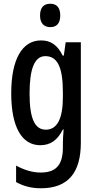

<svg xmlns="http://www.w3.org/2000/svg" viewBox="-20 -766 513 1026"><path d="M249 -746C212 -746 194 -724 194 -683C194 -643 214 -621 249 -621C284 -621 302 -643 302 -683C302 -723 285 -746 249 -746ZM199 -550C100 -550 40 -452 40 -267C40 -87 97 10 195 10C250 10 287 -17 316 -74H320C317 -44 316 -14 316 8V23C316 120 275 156 197 156C155 156 113 144 66 119V207C106 229 147 240 199 240C348 240 412 152 412 -4V-540H331L321 -469H315C286 -527 250 -550 199 -550ZM222 -466C287 -466 316 -407 316 -273V-247C316 -131 285 -73 225 -73C166 -73 138 -132 138 -266C138 -397 164 -466 222 -466Z"/></svg>

Font: Noto Sans Arabic ExtCond Med
Style: Regular
Weight: 500
Width: 2
Designer: Monotype Design Team, Nadine Chahine, Nizar Qandah and Khaled Hosny
Foundry: Monotype Imaging Inc.
Version: Version 2.012